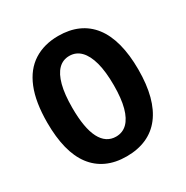

<svg xmlns="http://www.w3.org/2000/svg" viewBox="-158 -805 919 950"><g transform="rotate(-30 301.0 -330.0)"><path d="M298 13Q234 13 185.5 -9.5Q137 -32 104.5 -75Q72 -118 56 -181.5Q40 -245 40 -328Q40 -445 71 -521.5Q102 -598 161 -635.5Q220 -673 301 -673Q364 -673 412.5 -651.5Q461 -630 494.5 -587Q528 -544 545 -479.5Q562 -415 562 -331Q562 -246 545 -182Q528 -118 494.5 -74.5Q461 -31 411.5 -9Q362 13 298 13ZM301 -98Q339 -98 365 -123.5Q391 -149 404.5 -199Q418 -249 418 -324Q418 -402 404 -454Q390 -506 363.5 -533Q337 -560 299 -560Q262 -560 236.5 -534.5Q211 -509 197.5 -458Q184 -407 184 -330Q184 -272 191.5 -228.5Q199 -185 214 -156Q229 -127 251 -112.5Q273 -98 301 -98Z"/></g></svg>

Font: Bricolage Grotesque 36pt SemiCondensed
Style: Bold
Weight: 700
Width: 4
Designer: Mathieu Triay
Foundry: Atelier Triay
Version: Version 1.001;gftools[0.9.33.dev8+g029e19f]